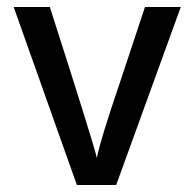

<svg xmlns="http://www.w3.org/2000/svg" viewBox="-20 -527 554 547"><path d="M311 0H199L19 -507H122Q243 -130 256 -77Q265 -126 322 -293L393 -507H495Z"/></svg>

Font: Hind Mysuru Medium
Style: Regular
Weight: 500
Designer: Manushi Parikh, Hitesh Malaviya
Foundry: Indian Type Foundry
Version: Version 0.703;PS 1.0;hotconv 1.0.86;makeotf.lib2.5.63406